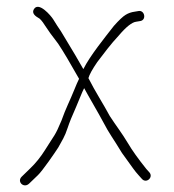

<svg xmlns="http://www.w3.org/2000/svg" viewBox="-20 -506 520 575"><path d="M395.2 -473 383.2 -471C373.2 -469.7 364.1 -466.5 356.1 -461.5C348 -456.6 336.3 -445.6 321.1 -428.5C294.9 -394.8 249.6 -339.3 229.6 -299C219.3 -317.8 196.9 -355.7 162.4 -412.5C155.7 -422.2 147.8 -434.1 139.3 -448.2C133.3 -458 95.4 -503.7 81.1 -477.7C76.4 -468.9 80.7 -460.7 94.1 -453C99.3 -450.9 106.2 -443.2 114.5 -429.9C122.9 -416.6 136.1 -398.4 154.2 -375.1C169.8 -351.8 190.3 -316.8 216.8 -270C212.5 -261.3 207.7 -250.3 202.4 -237C189.8 -205.4 176.5 -180.5 164 -144.7C144.7 -98.2 143.3 -102.7 115.7 -58.1C102.1 -36.2 86.9 -17.3 70.1 -1.3C60.4 7.9 52 16.1 44.8 23.3C29.8 38.3 51.6 59.4 67.6 43.5C75.9 35.2 84.6 26.8 93.6 18.5C106.1 7 145.6 -50.1 154.6 -64.5C165.3 -84.2 174.1 -96.6 182.6 -123.1C187.6 -138.5 196.1 -159.5 208 -186C214.8 -201.1 225.3 -229.5 232 -242C243.6 -220.2 277.1 -163.4 288.8 -141C308 -104 318.4 -92.6 345.2 -48L378.7 -1.5C383.7 5.5 389.5 12.7 396.2 20L405.2 30C418.5 44.7 440.5 24.7 427.2 10L418.2 0C393.9 -30.3 375.5 -56.1 363 -77.4C345.9 -106.3 326.2 -131.5 308.8 -158.5C290.4 -193 264.9 -232.1 244.8 -272C247.6 -282.4 256.4 -298.4 271.2 -320C290.7 -345.6 312 -374.4 335.2 -399C357.8 -425.7 375.5 -439.7 388.2 -441L400.2 -443C419.4 -446.2 413.3 -476 395.2 -473Z"/></svg>

Font: MewTooHand
Style: Condensed
Weight: 400
Designer: Mew Too, Robert Jablonski
Version: Version 0.77